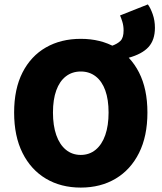

<svg xmlns="http://www.w3.org/2000/svg" viewBox="-20 -838 732 870"><path d="M562 -576 486 -630Q512 -639 526 -653Q540 -667 540 -700Q540 -721 534.5 -739Q529 -757 524 -768L650 -818Q662 -802 672 -773.5Q682 -745 682 -712Q682 -657 653 -625Q624 -593 562 -576ZM346 12Q256 12 188 -28.5Q120 -69 82 -145Q44 -221 44 -328Q44 -435 82 -509.5Q120 -584 188 -623Q256 -662 346 -662Q436 -662 504 -623Q572 -584 610 -509.5Q648 -435 648 -328Q648 -221 610 -145Q572 -69 504 -28.5Q436 12 346 12ZM346 -136Q385 -136 413.5 -159.5Q442 -183 457 -226Q472 -269 472 -328Q472 -387 457 -428.5Q442 -470 413.5 -492Q385 -514 346 -514Q307 -514 278.5 -492Q250 -470 235 -428.5Q220 -387 220 -328Q220 -269 235 -226Q250 -183 278.5 -159.5Q307 -136 346 -136Z"/></svg>

Font: Source Sans 3 ExtraLight Black
Style: Regular
Weight: 900
Version: Version 3.052;hotconv 1.1.0;makeotfexe 2.6.0